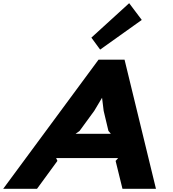

<svg xmlns="http://www.w3.org/2000/svg" viewBox="-74 -1184 1083 1204"><path d="M815 -1059 554 -873 499 -948 736 -1164ZM904 0H694L651 -175L667 -193H278L286 -175L158 0H-54L544 -810H707ZM621 -345 606 -363 576 -489 566 -571 517 -489 425 -363 400 -345Z"/></svg>

Font: TypoPRO Sinkin Sans
Style: 800 Black Italic
Weight: 900
Italic angle: -112°
Designer: Keith Bates
Foundry: K-Type
Version: Sinkin Sans (version 1.0)  by Keith Bates   •   © 2014   www